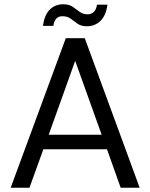

<svg xmlns="http://www.w3.org/2000/svg" viewBox="-20 -879 704 899"><path d="M30 0 288 -700H377L634 0H545L481 -180H183L118 0ZM208 -248H456L332 -594ZM387 -756Q360 -756 343 -768Q326 -780 311 -791.5Q296 -803 272 -803Q236 -803 230 -758H181Q188 -809 213 -834Q238 -859 276 -859Q303 -859 320 -847.5Q337 -836 352.5 -824Q368 -812 391 -812Q407 -812 419 -823Q431 -834 434 -857H483Q477 -808 451 -782Q425 -756 387 -756Z"/></svg>

Font: Rethink Sans
Style: Regular
Weight: 400
Designer: The Rethink Sans project authors (Hans Thiessen). DM Sans designed by Colophon Foundry.
Foundry: Rethink Communications LLC
Version: Version 1.001